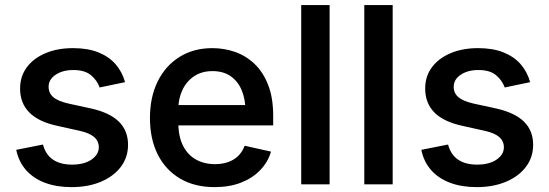

<svg xmlns="http://www.w3.org/2000/svg" viewBox="-20 -748 2227 779"><path d="M270.5 11.2Q210 11.2 162.8 -6.3Q115.7 -23.9 85.7 -57.9Q55.7 -91.8 45.9 -140.1L154.3 -161.6Q165.5 -120.1 195.3 -100.1Q225.1 -80.1 272 -80.1Q321.8 -80.1 351.3 -100.6Q380.9 -121.1 380.9 -150.4Q380.9 -175.3 362.3 -191.7Q343.8 -208 305.2 -216.8L212.9 -237.3Q136.2 -253.9 98.9 -291.7Q61.5 -329.6 61.5 -388.7Q61.5 -438.5 88.9 -475.1Q116.2 -511.7 164.6 -532.2Q212.9 -552.7 276.4 -552.7Q336.4 -552.7 379.4 -535.4Q422.4 -518.1 449.2 -487.1Q476.1 -456.1 487.3 -414.6L384.3 -393.1Q374 -421.9 349.1 -442.9Q324.2 -463.9 277.3 -463.9Q234.4 -463.9 205.8 -444.8Q177.2 -425.8 177.2 -396Q177.2 -370.1 196.3 -353.8Q215.3 -337.4 258.8 -327.6L348.6 -308.1Q425.3 -291 462.4 -254.4Q499.5 -217.8 499.5 -160.6Q499.5 -109.9 470.5 -71.3Q441.4 -32.7 389.6 -10.7Q337.9 11.2 270.5 11.2Z M851.1 11.2Q769.5 11.2 710.7 -23.4Q651.9 -58.1 620.1 -121.1Q588.4 -184.1 588.4 -269.5Q588.4 -353.5 619.6 -417.2Q650.9 -481 708 -516.8Q765.1 -552.7 841.8 -552.7Q890.1 -552.7 934.3 -537.1Q978.5 -521.5 1013.2 -488.3Q1047.9 -455.1 1068.1 -403.1Q1088.4 -351.1 1088.4 -277.8V-239.3H648.4V-321.8H1029.8L976.1 -295.9Q976.1 -344.2 960.9 -381.1Q945.8 -418 916 -438.7Q886.2 -459.5 842.3 -459.5Q798.3 -459.5 767.3 -438.5Q736.3 -417.5 720 -382.6Q703.6 -347.7 703.6 -306.2V-249.5Q703.6 -195.3 722.2 -157.7Q740.7 -120.1 774.4 -101.1Q808.1 -82 852.1 -82Q881.3 -82 905.3 -90.3Q929.2 -98.6 946.3 -115.2Q963.4 -131.8 972.7 -156.7L1079.6 -132.8Q1066.9 -89.8 1035.4 -57.4Q1003.9 -24.9 957.3 -6.8Q910.6 11.2 851.1 11.2Z M1317.4 -727.5V0H1202.1V-727.5Z M1573.2 -727.5V0H1458V-727.5Z M1914.1 11.2Q1853.5 11.2 1806.4 -6.3Q1759.3 -23.9 1729.2 -57.9Q1699.2 -91.8 1689.5 -140.1L1797.9 -161.6Q1809.1 -120.1 1838.9 -100.1Q1868.7 -80.1 1915.5 -80.1Q1965.3 -80.1 1994.9 -100.6Q2024.4 -121.1 2024.4 -150.4Q2024.4 -175.3 2005.9 -191.7Q1987.3 -208 1948.7 -216.8L1856.4 -237.3Q1779.8 -253.9 1742.4 -291.7Q1705.1 -329.6 1705.1 -388.7Q1705.1 -438.5 1732.4 -475.1Q1759.8 -511.7 1808.1 -532.2Q1856.4 -552.7 1919.9 -552.7Q1980 -552.7 2022.9 -535.4Q2065.9 -518.1 2092.8 -487.1Q2119.6 -456.1 2130.9 -414.6L2027.8 -393.1Q2017.6 -421.9 1992.7 -442.9Q1967.8 -463.9 1920.9 -463.9Q1877.9 -463.9 1849.4 -444.8Q1820.8 -425.8 1820.8 -396Q1820.8 -370.1 1839.8 -353.8Q1858.9 -337.4 1902.3 -327.6L1992.2 -308.1Q2068.8 -291 2106 -254.4Q2143.1 -217.8 2143.1 -160.6Q2143.1 -109.9 2114 -71.3Q2085 -32.7 2033.2 -10.7Q1981.4 11.2 1914.1 11.2Z"/></svg>

Font: Inter
Style: 540
Weight: 540
Designer: Rasmus Andersson
Foundry: rsms
Version: Version 4.001;git-66647c0bb